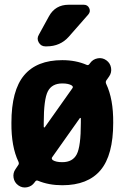

<svg xmlns="http://www.w3.org/2000/svg" viewBox="-20 -790 540 829"><path d="M249 -89.8Q293.9 -89.8 311.5 -124Q329.1 -158.2 329.1 -259.8V-278.3Q329.1 -280.3 327.1 -280.8Q325.2 -281.2 324.2 -279.3L206.1 -112.3Q200.2 -105.5 208 -98.6Q221.7 -89.8 249 -89.8ZM168.9 -259.8V-242.2Q168.9 -240.2 170.9 -239.7Q172.9 -239.3 173.8 -241.2L292 -408.2Q297.9 -415 290 -420.9Q276.4 -429.7 249 -429.7Q204.1 -429.7 186.5 -395.5Q168.9 -361.3 168.9 -259.8ZM438.5 -427.7Q469.7 -362.3 468.8 -259.8Q468.8 -120.1 414.1 -55.2Q359.4 9.8 249 9.8Q190.4 9.8 143.6 -9.8Q136.7 -12.7 131.8 -5.9L128.9 -2Q117.2 14.6 96.7 18.6Q76.2 22.5 59.1 10.3Q42 -2 38.6 -22.5Q35.2 -43 46.9 -59.6L58.6 -77.1Q63.5 -83 59.6 -91.8Q28.3 -157.2 29.3 -259.8Q29.3 -399.4 84 -464.8Q138.7 -530.3 249 -530.3Q307.6 -530.3 354.5 -509.8Q361.3 -506.8 366.2 -513.7L369.1 -517.6Q380.9 -534.2 401.4 -538.1Q421.9 -542 439 -529.8Q456.1 -517.6 459.5 -497.1Q462.9 -476.6 451.2 -460L439.5 -443.4Q434.6 -436.5 438.5 -427.7ZM276.4 -769.5H341.8Q358.4 -769.5 365.2 -754.9Q372.1 -740.2 361.3 -727.5L277.3 -631.8Q240.2 -589.8 181.6 -589.8H175.8Q157.2 -589.8 147.5 -606.4Q137.7 -623 147.5 -639.6L191.4 -719.7Q218.8 -769.5 276.4 -769.5Z"/></svg>

Font: Rounded Mgen+ 1mn bold
Style: Bold
Weight: 700
Designer: [Source Han Sans]
Ryoko NISHIZUKA  (kana & ideographs); Paul D. Hunt (Latin, Greek & Cyrillic); Wenlong ZHANG  (bopomofo
Version: Version 1.059.20150602